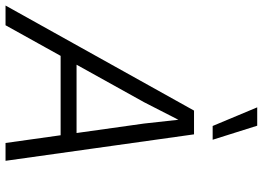

<svg xmlns="http://www.w3.org/2000/svg" viewBox="-172 -822 972 711"><g transform="rotate(90 314.5 -466.0)"><path d="M121 -204 133 -263H510L498 -204ZM368 -698H456L554 0H488L416 -513L402 -640L337 -513L52 0H-21ZM476 -767H425L356 -932H424Z"/></g></svg>

Font: Azeret Mono ExtraLight
Style: Italic
Weight: 250
Italic angle: -12°
Designer: Martin Vácha
Foundry: Displaay
Version: Version 1.002